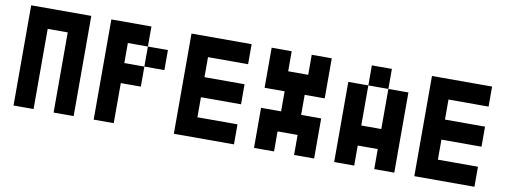

<svg xmlns="http://www.w3.org/2000/svg" viewBox="-58 -987 3396 1290"><g transform="rotate(10 1640.5 -342.0)"><path d="M205.1 0H68.4V-683.6H478.5V0H341.8V-546.9H205.1Z M1025.4 -410.2H888.7V-546.9H1025.4ZM888.7 -683.6V-546.9H752V-410.2H888.7V-273.4H752V0H615.2V-683.6Z M1572.3 -683.6V-546.9H1298.8V-410.2H1572.3V-273.4H1298.8V-136.7H1572.3V0H1162.1V-683.6Z M1709 -683.6H1845.7V-546.9H1982.4V-683.6H2119.1V-410.2H1982.4V-273.4H2119.1V0H1982.4V-136.7H1845.7V0H1709V-273.4H1845.7V-410.2H1709Z M2529.3 -546.9H2392.6V-683.6H2529.3ZM2255.9 -546.9H2392.6V-273.4H2529.3V-546.9H2666V0H2529.3V-136.7H2392.6V0H2255.9Z M3212.9 -683.6V-546.9H2939.5V-410.2H3212.9V-273.4H2939.5V-136.7H3212.9V0H2802.7V-683.6Z"/></g></svg>

Font: DatCub
Style: Bold
Weight: 700
Designer: GGBot
Version: 1.00